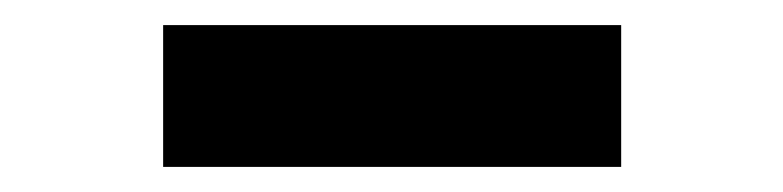

<svg xmlns="http://www.w3.org/2000/svg" viewBox="-20 -365 624 153"><path d="M110 -232V-345H475V-232Z"/></svg>

Font: Lexend Tera Medium
Style: Regular
Weight: 500
Designer: Bonnie Shaver-Troup, Thomas Jockin
Foundry: Lexend
Version: Version 1.007